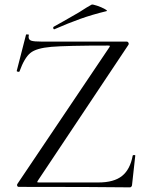

<svg xmlns="http://www.w3.org/2000/svg" viewBox="-20 -804 635 826"><path d="M453 -606Q453 -608 445 -608Q266 -608 201 -602.5Q136 -597 110.5 -576Q85 -555 64 -497Q64 -495 60 -495Q57 -495 54 -496.5Q51 -498 52 -499L92 -655Q92 -656 96 -656Q106 -656 104 -653Q103 -650 103 -645Q103 -633 114.5 -629Q126 -625 161 -625H526Q530 -625 532.5 -620.5Q535 -616 533 -612L143 -27L140 -21Q140 -19 148 -19H403Q470 -19 505 -47Q540 -75 551 -135Q552 -137 557 -137Q562 -137 562 -135L548 -8Q548 -5 545.5 -1.5Q543 2 539 2Q390 0 61 0Q56 0 54 -4.5Q52 -9 55 -13L450 -600ZM214 -678Q210 -678 209 -682.5Q208 -687 211 -689Q244 -707 320 -751Q338 -763 351.5 -771Q365 -779 374 -784Q378 -786 397.5 -779.5Q417 -773 431 -765Q445 -757 438 -756Q376 -741 324.5 -722.5Q273 -704 216 -679Z"/></svg>

Font: Cormorant
Style: Regular
Weight: 400
Designer: Christian Thalmann (Catharsis Fonts)
Foundry: Catharsis Fonts
Version: Version 4.000